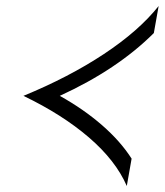

<svg xmlns="http://www.w3.org/2000/svg" viewBox="-20 -609 549 639"><path d="M58 -290Q209 -352 325.5 -429Q442 -506 508 -589L492 -499Q371 -378 179 -290Q258 -246 319.5 -192.5Q381 -139 418 -81L402 10Q365 -75 276 -151.5Q187 -228 58 -290Z"/></svg>

Font: KoHo Medium
Style: Italic
Weight: 500
Italic angle: -10°
Designer: Cadson Demak & Katatrad Team
Foundry: Cadson Demak Co.,Ltd.
Version: Version 1.000